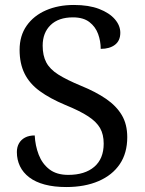

<svg xmlns="http://www.w3.org/2000/svg" viewBox="-20 -744 584 774"><path d="M247 10Q198 10 160.5 0Q123 -10 98 -29Q73 -48 60.5 -74Q48 -100 48 -131Q48 -151 56.5 -166Q65 -181 81 -189.5Q97 -198 120 -198Q122 -157 136 -120.5Q150 -84 179 -61.5Q208 -39 255 -39Q322 -39 360 -71.5Q398 -104 398 -165Q398 -202 383.5 -227.5Q369 -253 335.5 -275Q302 -297 243 -321Q181 -347 140 -377Q99 -407 79 -447.5Q59 -488 59 -543Q59 -600 87.5 -640.5Q116 -681 165.5 -702.5Q215 -724 278 -724Q338 -724 379.5 -708Q421 -692 443 -666.5Q465 -641 465 -612Q465 -580 443.5 -563.5Q422 -547 386 -547Q386 -578 375.5 -607Q365 -636 340.5 -655Q316 -674 274 -674Q216 -674 184 -643Q152 -612 152 -560Q152 -520 166.5 -492.5Q181 -465 215 -443.5Q249 -422 307 -398Q366 -374 407.5 -345.5Q449 -317 471 -280Q493 -243 493 -191Q493 -127 463 -82.5Q433 -38 377.5 -14Q322 10 247 10Z"/></svg>

Font: Noto Serif Tamil
Style: Regular
Weight: 400
Designer: Indian Type Foundry, Tom Grace, and the Monotype Design Team
Foundry: Monotype Imaging Inc.
Version: Version 2.003